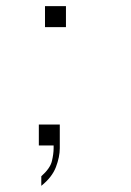

<svg xmlns="http://www.w3.org/2000/svg" viewBox="-20 -474 425 623"><path d="M126 -386V-454H194V-386ZM114 129V98Q143 72 148.5 48.5Q154 25 154 7V-2H106V-70H174V7Q174 35 161.5 68Q149 101 114 129Z"/></svg>

Font: Panamera Light
Style: Regular
Weight: 300
Designer: Bastien Sozeau
Foundry: NBR — Bastien Sozeau
Version: Version 3.002; ttfautohint (v1.8.4.7-5d5b);gftools[0.9.33]